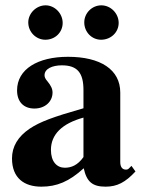

<svg xmlns="http://www.w3.org/2000/svg" viewBox="-20 -686 540 720"><path d="M293 -97C271 -66 247 -57 223 -57C193 -57 171 -80 171 -124C171 -182 213 -223 293 -245ZM473 -64 463 -54C460 -51 457 -50 452 -50C438 -50 431 -61 431 -78V-339C431 -425 357 -473 235 -473C122 -473 44 -427 44 -347C44 -305 68 -279 109 -279C149 -279 177 -305 177 -339C177 -353 171 -365 158 -381C149 -391 147 -398 147 -404C147 -428 176 -441 212 -441C271 -441 293 -412 293 -348V-280C177 -247 130 -229 92 -204C47 -174 25 -136 25 -92C25 -18 71 14 135 14C193 14 239 -5 294 -55C305 -4 327 14 376 14C419 14 450 -2 488 -43ZM215 -600C215 -636 185 -666 151 -666C116 -666 86 -636 86 -602C86 -566 115 -537 150 -537C187 -537 215 -565 215 -600ZM425 -600C425 -636 395 -666 360 -666C325 -666 296 -637 296 -602C296 -566 324 -537 359 -537C396 -537 425 -565 425 -600Z"/></svg>

Font: XITS Math
Style: Bold
Weight: 700
Designer: MicroPress Inc., with final additions and corrections provided by Coen Hoffman, Elsevier (retired)
Version: Version 1.302